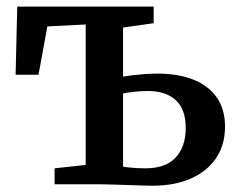

<svg xmlns="http://www.w3.org/2000/svg" viewBox="-20 -572 742 596"><path d="M452.5 4.5Q441 4.5 419.5 3.8Q398 3 373.2 2.2Q348.5 1.5 326.8 0.8Q305 0 292 0H149.5V-49.5L246 -60V-496L127 -490L99.5 -340H28.5L33.5 -551.5H457V-500L362 -486.5V-334Q375 -336.5 392.2 -338.5Q409.5 -340.5 429.2 -342Q449 -343.5 468.5 -343.5Q534 -343.5 581 -324.5Q628 -305.5 653.2 -269Q678.5 -232.5 678.5 -179Q678.5 -122.5 651 -81.5Q623.5 -40.5 573 -18Q522.5 4.5 452.5 4.5ZM431 -49.5Q494.5 -49.5 525.5 -83.2Q556.5 -117 556.5 -174.5Q556.5 -233.5 525.2 -261.5Q494 -289.5 438.5 -289.5Q418.5 -289.5 397.8 -287.2Q377 -285 362 -282V-54.5Q375.5 -52.5 393.5 -51Q411.5 -49.5 431 -49.5Z"/></svg>

Font: Merriweather 28pt SemiBold
Style: Regular
Weight: 600
Version: Version 2.100